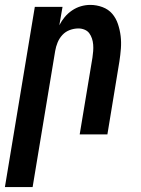

<svg xmlns="http://www.w3.org/2000/svg" viewBox="-53 -548 573 783"><path d="M-33 215 89 -520H202L189 -445Q198 -463 211 -478.5Q224 -494 241 -505.5Q258 -517 277 -522.5Q296 -528 315 -528Q341 -528 365 -519Q389 -510 404.5 -492Q420 -474 428 -450Q436 -426 439 -401Q442 -376 440 -350Q438 -324 434 -298L385 0H272L324 -313Q326 -326 327 -339.5Q328 -353 327 -366Q326 -379 322 -391Q318 -403 311 -412.5Q304 -422 292 -427Q280 -432 267 -432Q249 -432 231.5 -425.5Q214 -419 201.5 -405.5Q189 -392 182 -375Q175 -358 172 -340L80 215Z"/></svg>

Font: Iosevka Oblique
Style: Bold
Weight: 700
Italic angle: -9°
Monospace: yes
Designer: Belleve Invis
Foundry: Belleve Invis
Version: Version 32.5.0; ttfautohint (v1.8.4)